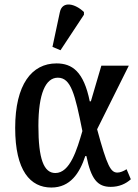

<svg xmlns="http://www.w3.org/2000/svg" viewBox="-20 -830 620 860"><path d="M251 -605 356 -764V-776C318 -813 259 -829 248 -775L215 -620ZM210 10C295 10 337 -55 362 -131H367C388 -27 417 7 476 7C514 7 544 -7 566 -27L547 -72C533 -63 518 -57 506 -57C476 -57 460 -85 415 -251L557 -536H434L387 -376H382C355 -510 303 -546 233 -546C122 -546 48 -451 48 -257C48 -65 116 10 210 10ZM228 -55C176 -55 152 -118 152 -266C152 -410 184 -482 239 -482C298 -482 316 -408 349 -243C325 -161 294 -55 228 -55Z"/></svg>

Font: Noto Serif Condensed Medium
Style: Regular
Weight: 500
Width: 3
Designer: Monotype Design Team
Foundry: Monotype Imaging Inc.
Version: Version 2.015